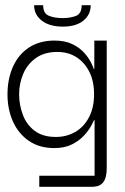

<svg xmlns="http://www.w3.org/2000/svg" viewBox="-20 -563 484 743"><path d="M132 160V117H346V-98H344Q342 -93 332.5 -75.5Q323 -58 304.5 -38Q286 -18 258 -4Q230 10 190 10Q132 10 91.5 -18Q51 -46 30 -93Q9 -140 9 -198Q9 -257 30 -304.5Q51 -352 92 -379Q133 -406 191 -406Q232 -406 260.5 -392Q289 -378 306.5 -358Q324 -338 332.5 -320.5Q341 -303 343 -296H345V-406H393V87Q393 109 388 125.5Q383 142 370.5 151Q358 160 334 160ZM196 -33Q237 -33 270.5 -52Q304 -71 324 -108.5Q344 -146 344 -198Q344 -250 325 -286.5Q306 -323 274.5 -342.5Q243 -362 202 -362Q152 -362 119 -338.5Q86 -315 70 -277.5Q54 -240 54 -198Q54 -157 68.5 -118.5Q83 -80 114.5 -56.5Q146 -33 196 -33ZM223 -460Q172 -460 142 -483Q112 -506 112 -543H147Q147 -511 169 -502Q191 -493 222 -493Q252 -493 274 -501.5Q296 -510 296 -543H331Q331 -506 302.5 -483Q274 -460 223 -460Z"/></svg>

Font: Darker Grotesque
Style: Regular
Weight: 400
Designer: Gabriel Lam
Foundry: TypeRant
Version: Version 1.000;gftools[0.9.28]